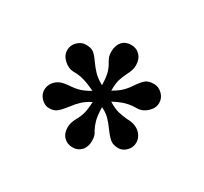

<svg xmlns="http://www.w3.org/2000/svg" viewBox="-99 -843 742 700"><g transform="rotate(30 272.5 -492.5)"><path d="M221 -332Q221 -343 224.5 -353.5Q228 -364 233 -373Q243 -390 248 -408.5Q253 -427 254 -457Q232 -446 217 -432Q202 -418 188 -399Q171 -377 159 -367.5Q147 -358 127 -358Q109 -358 94 -373Q79 -388 79 -408Q79 -423 87.5 -436.5Q96 -450 112 -458Q124 -464 149 -466Q170 -467 189 -472Q208 -477 233 -492Q204 -506 183 -512Q162 -518 140 -518Q117 -518 98 -535.5Q79 -553 79 -575Q79 -596 94.5 -611Q110 -626 129 -626Q151 -626 162 -617.5Q173 -609 186 -590Q200 -570 214 -555.5Q228 -541 253 -527Q252 -563 246.5 -580.5Q241 -598 232 -612Q226 -623 223.5 -630.5Q221 -638 221 -651Q221 -677 235 -692.5Q249 -708 272 -708Q295 -708 309.5 -692.5Q324 -677 324 -651Q324 -640 320.5 -629.5Q317 -619 312 -610Q302 -590 297 -573.5Q292 -557 292 -527Q317 -541 331.5 -556Q346 -571 358 -590Q372 -610 383 -618Q394 -626 416 -626Q435 -626 450.5 -611Q466 -596 466 -575Q466 -553 447 -535.5Q428 -518 405 -518Q381 -518 360.5 -512.5Q340 -507 312 -492Q337 -477 354 -472.5Q371 -468 394 -466Q418 -466 433 -458Q449 -450 457.5 -436.5Q466 -423 466 -408Q466 -388 451.5 -373Q437 -358 418 -358Q397 -358 384.5 -368Q372 -378 356 -400Q341 -421 327.5 -434.5Q314 -448 293 -458Q294 -422 299 -404Q304 -386 312 -371Q318 -362 320.5 -354Q323 -346 323 -332Q323 -307 309 -292Q295 -277 273 -277Q250 -277 235.5 -292Q221 -307 221 -332Z"/></g></svg>

Font: Taviraj
Style: Bold
Weight: 700
Designer: Katatrad Team
Foundry: CadsonDemak
Version: Version 1.001